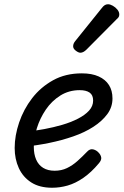

<svg xmlns="http://www.w3.org/2000/svg" viewBox="-20 -864 581 903"><path d="M225 19Q166 19 127 -6Q88 -31 68.5 -73.5Q49 -116 49 -168Q49 -226 70 -288Q91 -350 131 -402Q171 -454 229.5 -486.5Q288 -519 365 -519Q412 -519 444 -504.5Q476 -490 492.5 -464Q509 -438 509 -401Q509 -360 484.5 -327Q460 -294 419 -267.5Q378 -241 324.5 -222.5Q271 -204 212.5 -192Q154 -180 95 -174L107 -245Q146 -249 189 -257Q232 -265 273 -277Q314 -289 347 -306Q380 -323 399 -344Q418 -365 418 -391Q418 -417 401.5 -428.5Q385 -440 355 -440Q304 -440 263.5 -414.5Q223 -389 195.5 -348.5Q168 -308 153.5 -261.5Q139 -215 139 -173Q139 -139 150 -113.5Q161 -88 183 -74.5Q205 -61 237 -61Q269 -61 295 -73.5Q321 -86 344 -106.5Q367 -127 390 -151Q403 -165 418 -161.5Q433 -158 443 -147Q454 -136 456 -123.5Q458 -111 445 -96Q409 -53 372 -27.5Q335 -2 298.5 8.5Q262 19 225 19ZM358 -616Q349 -616 336.5 -625.5Q324 -635 324 -646Q324 -653 326.5 -659Q329 -665 334 -671L457 -824Q466 -836 473 -840Q480 -844 488 -844Q498 -844 510.5 -837Q523 -830 532 -819Q541 -808 541 -796Q541 -788 537.5 -783Q534 -778 528 -773L387 -631Q372 -616 358 -616Z"/></svg>

Font: Playwrite IN
Style: Regular
Weight: 400
Designer: Veronika Burian, José Scaglione
Foundry: TypeTogether
Version: Version 1.002